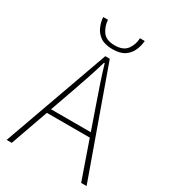

<svg xmlns="http://www.w3.org/2000/svg" viewBox="-202 -939 924 1040"><g transform="rotate(30 260.0 -419.0)"><path d="M10 0 246 -660H274L510 0H476L338 -396Q317 -456 298.5 -510.5Q280 -565 262 -626H258Q240 -565 221.5 -510.5Q203 -456 182 -396L42 0ZM112 -236V-264H405V-236ZM260 -712Q211 -712 183.5 -731.5Q156 -751 144 -780.5Q132 -810 130 -838H160Q162 -799 184 -767.5Q206 -736 260 -736Q314 -736 336.5 -767.5Q359 -799 360 -838H390Q388 -810 376 -780.5Q364 -751 336.5 -731.5Q309 -712 260 -712Z"/></g></svg>

Font: SourceSans3VF
Style: Regular
Weight: 200
Designer: Paul D. Hunt
Foundry: Adobe
Version: Version 3.052;hotconv 1.1.0;makeotfexe 2.6.0